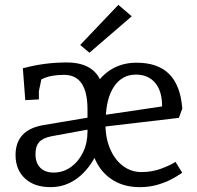

<svg xmlns="http://www.w3.org/2000/svg" viewBox="-20 -760 812 790"><path d="M188 10Q121 10 82.5 -26Q44 -62 44 -122Q44 -225 157 -245L353 -278V-229L190 -199Q156 -192 141 -175Q126 -158 126 -126Q126 -90 145.5 -70Q165 -50 201 -50Q240 -50 271.5 -72.5Q303 -95 321.5 -133Q340 -171 340 -218V-310Q340 -452 244 -452Q222 -452 201 -449Q180 -446 163.5 -439.5Q147 -433 136 -424L157 -466L140 -385V-351L84 -348L74 -479Q118 -491 163 -497Q208 -503 254 -503Q371 -503 399 -414L377 -417Q439 -502 542 -502Q630 -502 676.5 -455Q723 -408 730 -313L716 -275L401 -238L403 -286L680 -327L647 -288V-323Q647 -385 618.5 -419Q590 -453 539 -453Q483 -453 450 -405Q417 -357 415 -271L414 -255Q413 -196 432 -150Q451 -104 485 -78Q519 -52 562 -52Q606 -52 644.5 -66.5Q683 -81 702 -94L730 -49Q732 -51 719.5 -42.5Q707 -34 683.5 -21.5Q660 -9 627 0.5Q594 10 555 10Q483 10 432.5 -27Q382 -64 361 -132L381 -133Q347 -63 298 -26.5Q249 10 188 10ZM348 -543 310 -575 467 -740 522 -693Z"/></svg>

Font: Andada Pro
Style: Regular
Weight: 400
Designer: Carolina Giovagnoli
Foundry: Huerta Tipografica
Version: Version 3.003